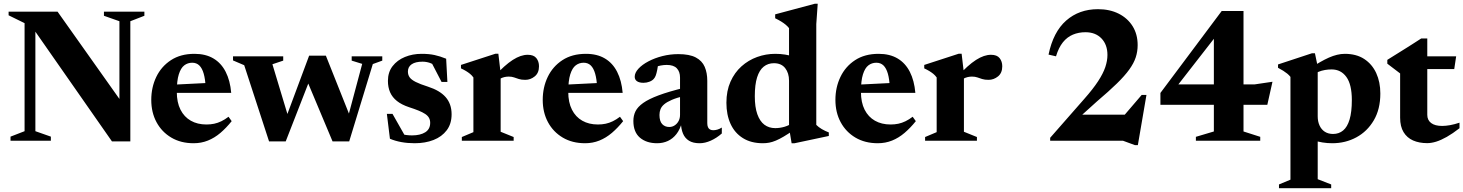

<svg xmlns="http://www.w3.org/2000/svg" viewBox="-20 -736 7652 1004"><path d="M108.5 -50V-615L25 -656V-675H281L643.5 -163.5L604.5 -137V-625L523.5 -653.5V-675H735V-653.5L661.5 -625V3.5H565.5L141.5 -604L165 -621V-50L246 -21.5V0H35V-21.5Z M997 -454.5Q1055.5 -454.5 1096.2 -430.2Q1137 -406 1160.2 -360.2Q1183.5 -314.5 1189 -250.5H871V-292.5L1122.5 -305L1055.5 -278Q1053.5 -322 1045.2 -350.8Q1037 -379.5 1022.2 -393.8Q1007.5 -408 985 -408Q961.5 -408 943.5 -394.2Q925.5 -380.5 915 -347.2Q904.5 -314 904.5 -256Q904.5 -200.5 923.8 -162.5Q943 -124.5 977.8 -104.8Q1012.5 -85 1059.5 -85Q1081 -85 1100 -89Q1119 -93 1137.5 -102Q1156 -111 1175 -125.5L1191.5 -102.5Q1163.5 -67.5 1132.8 -41.2Q1102 -15 1067.2 -1Q1032.5 13 992.5 13Q925.5 13 875.8 -16.5Q826 -46 798.5 -97Q771 -148 771 -213.5Q771 -279 797.2 -333.8Q823.5 -388.5 874 -421.5Q924.5 -454.5 997 -454.5Z M1874 -402 1819 -419V-441.5H1979V-419L1929.5 -401L1806 3.5H1719L1578 -332.5L1611.5 -349L1474 3.5H1387L1257 -395L1198.5 -420V-441.5H1461V-419L1404.5 -400L1494.5 -101.5L1467 -97.5L1596.5 -445H1684L1821 -101L1792.5 -97Z M2184.5 -454.5Q2224 -454.5 2252.5 -448.2Q2281 -442 2313 -429L2319.5 -307.5H2289L2226 -429L2267 -387.5Q2247.5 -400.5 2228.2 -407Q2209 -413.5 2189.5 -413.5Q2152.5 -413.5 2132.8 -400Q2113 -386.5 2113 -362Q2113 -344.5 2122 -331.8Q2131 -319 2153.8 -307.5Q2176.5 -296 2217.5 -283Q2248.5 -273 2271.5 -259.5Q2294.5 -246 2310 -228.5Q2325.5 -211 2333.5 -188.5Q2341.5 -166 2341.5 -138.5Q2341.5 -88.5 2316 -54.8Q2290.5 -21 2247 -4Q2203.5 13 2148.5 13Q2111 13 2078.5 7Q2046 1 2019 -10.5L2003 -140.5H2032.5L2108 -7.5L2043 -47.5Q2060.5 -40 2075.8 -35.8Q2091 -31.5 2105.8 -29.8Q2120.5 -28 2134.5 -28Q2177.5 -28 2203.5 -44.2Q2229.5 -60.5 2229.5 -93.5Q2229.5 -108.5 2223.2 -119.8Q2217 -131 2203.5 -140Q2190 -149 2169.2 -157.5Q2148.5 -166 2119 -175.5Q2080 -188.5 2055.8 -207.8Q2031.5 -227 2020 -253.2Q2008.5 -279.5 2008.5 -313Q2008.5 -358.5 2032.8 -390Q2057 -421.5 2097.2 -438Q2137.5 -454.5 2184.5 -454.5Z M2739.5 -449.5Q2771 -449.5 2784.8 -432Q2798.5 -414.5 2798.5 -389.5Q2798.5 -354.5 2776.2 -336.5Q2754 -318.5 2727 -318.5Q2706.5 -318.5 2693.2 -322.8Q2680 -327 2668.2 -331.2Q2656.5 -335.5 2640 -335.5Q2628.5 -335.5 2617 -332.8Q2605.5 -330 2595 -324.2Q2584.5 -318.5 2574.5 -309.5L2564 -335Q2592 -366 2616 -387.5Q2640 -409 2661.5 -422.8Q2683 -436.5 2702.2 -443Q2721.5 -449.5 2739.5 -449.5ZM2598 -353V-47L2666 -19.5V0H2395V-19.5L2455.5 -45V-331Q2447.5 -342 2438 -349.8Q2428.5 -357.5 2417 -364.5Q2405.5 -371.5 2390.5 -378.5V-396.5L2570.5 -455H2586Z M3044 -454.5Q3102.5 -454.5 3143.2 -430.2Q3184 -406 3207.2 -360.2Q3230.5 -314.5 3236 -250.5H2918V-292.5L3169.5 -305L3102.5 -278Q3100.5 -322 3092.2 -350.8Q3084 -379.5 3069.2 -393.8Q3054.5 -408 3032 -408Q3008.5 -408 2990.5 -394.2Q2972.5 -380.5 2962 -347.2Q2951.5 -314 2951.5 -256Q2951.5 -200.5 2970.8 -162.5Q2990 -124.5 3024.8 -104.8Q3059.5 -85 3106.5 -85Q3128 -85 3147 -89Q3166 -93 3184.5 -102Q3203 -111 3222 -125.5L3238.5 -102.5Q3210.5 -67.5 3179.8 -41.2Q3149 -15 3114.2 -1Q3079.5 13 3039.5 13Q2972.5 13 2922.8 -16.5Q2873 -46 2845.5 -97Q2818 -148 2818 -213.5Q2818 -279 2844.2 -333.8Q2870.5 -388.5 2921 -421.5Q2971.5 -454.5 3044 -454.5Z M3558 -277 3560.5 -235Q3519 -225 3493 -213.8Q3467 -202.5 3453 -190.5Q3439 -178.5 3433.8 -164.8Q3428.5 -151 3428.5 -135Q3428.5 -102 3442.8 -87Q3457 -72 3479.5 -72Q3495.5 -72 3508.2 -80.5Q3521 -89 3528.5 -103.2Q3536 -117.5 3536 -135.5V-330.5Q3536 -361 3519.2 -378.8Q3502.5 -396.5 3466.5 -396.5Q3451.5 -396.5 3435.5 -393.5Q3419.5 -390.5 3406.5 -385L3424 -419Q3420.5 -389.5 3416.8 -370.8Q3413 -352 3409 -341.2Q3405 -330.5 3399 -324Q3391 -314.5 3376.2 -308.8Q3361.5 -303 3345 -303Q3323 -303 3311 -311.2Q3299 -319.5 3299 -334.5Q3299 -355.5 3318.5 -376.8Q3338 -398 3370.8 -415.2Q3403.5 -432.5 3444 -442.8Q3484.5 -453 3527 -453Q3585.5 -453 3618.5 -435.5Q3651.5 -418 3665 -386.5Q3678.5 -355 3678.5 -313.5V-92Q3678.5 -79.5 3682 -71.2Q3685.5 -63 3692.5 -59Q3699.5 -55 3710 -55Q3719.5 -55 3731 -58.2Q3742.5 -61.5 3754.5 -69V-38Q3727 -14 3696.8 -0.5Q3666.5 13 3638.5 13Q3604 13 3582.8 -0.2Q3561.5 -13.5 3551.5 -37.5Q3541.5 -61.5 3540.5 -94L3545.5 -95Q3536 -59 3517.2 -35Q3498.5 -11 3472.8 1Q3447 13 3416 13Q3360.5 13 3326.2 -16.2Q3292 -45.5 3292 -103.5Q3292 -131.5 3303.2 -154.2Q3314.5 -177 3343.2 -197.5Q3372 -218 3424.2 -237.5Q3476.5 -257 3558 -277Z M4106 -314Q4106 -354 4085.8 -379.8Q4065.5 -405.5 4027 -405.5Q3996 -405.5 3973.5 -387.5Q3951 -369.5 3939 -331.5Q3927 -293.5 3927 -233Q3927 -176 3940.2 -138.8Q3953.5 -101.5 3977.2 -83.8Q4001 -66 4034 -66Q4058 -66 4082.8 -73.2Q4107.5 -80.5 4130 -97V-55.5Q4100.5 -35 4078 -21.8Q4055.5 -8.5 4037 -0.8Q4018.5 7 4002.2 10Q3986 13 3969.5 13Q3907.5 13 3864.8 -13.8Q3822 -40.5 3800.2 -88.2Q3778.5 -136 3778.5 -198.5Q3778.5 -261 3799.8 -308.8Q3821 -356.5 3857.2 -389Q3893.5 -421.5 3939.2 -438Q3985 -454.5 4034 -454.5Q4061 -454.5 4086 -450.5Q4111 -446.5 4137.5 -438.2Q4164 -430 4194.5 -416L4106 -406.5V-589Q4098.5 -598.5 4088.2 -607Q4078 -615.5 4064.5 -623.8Q4051 -632 4033.5 -640.5V-661L4241 -716.5H4256L4248.5 -610V-83Q4254 -77.5 4261.2 -71.8Q4268.5 -66 4277.2 -61Q4286 -56 4295.2 -51.5Q4304.5 -47 4314 -43.5V-25L4135 13H4119.5L4106 -68Z M4574.5 -454.5Q4633 -454.5 4673.8 -430.2Q4714.5 -406 4737.8 -360.2Q4761 -314.5 4766.5 -250.5H4448.5V-292.5L4700 -305L4633 -278Q4631 -322 4622.8 -350.8Q4614.5 -379.5 4599.8 -393.8Q4585 -408 4562.5 -408Q4539 -408 4521 -394.2Q4503 -380.5 4492.5 -347.2Q4482 -314 4482 -256Q4482 -200.5 4501.2 -162.5Q4520.5 -124.5 4555.2 -104.8Q4590 -85 4637 -85Q4658.5 -85 4677.5 -89Q4696.5 -93 4715 -102Q4733.5 -111 4752.5 -125.5L4769 -102.5Q4741 -67.5 4710.2 -41.2Q4679.5 -15 4644.8 -1Q4610 13 4570 13Q4503 13 4453.2 -16.5Q4403.5 -46 4376 -97Q4348.5 -148 4348.5 -213.5Q4348.5 -279 4374.8 -333.8Q4401 -388.5 4451.5 -421.5Q4502 -454.5 4574.5 -454.5Z M5162 -449.5Q5193.5 -449.5 5207.2 -432Q5221 -414.5 5221 -389.5Q5221 -354.5 5198.8 -336.5Q5176.5 -318.5 5149.5 -318.5Q5129 -318.5 5115.8 -322.8Q5102.5 -327 5090.8 -331.2Q5079 -335.5 5062.5 -335.5Q5051 -335.5 5039.5 -332.8Q5028 -330 5017.5 -324.2Q5007 -318.5 4997 -309.5L4986.5 -335Q5014.5 -366 5038.5 -387.5Q5062.5 -409 5084 -422.8Q5105.5 -436.5 5124.8 -443Q5144 -449.5 5162 -449.5ZM5020.5 -353V-47L5088.5 -19.5V0H4817.5V-19.5L4878 -45V-331Q4870 -342 4860.5 -349.8Q4851 -357.5 4839.5 -364.5Q4828 -371.5 4813 -378.5V-396.5L4993 -455H5008.5Z M5812 -78.5 5950 -239.5H5975L5930 23H5915L5852.5 0H5471.5V-15.5L5650 -219Q5695.5 -270.5 5722 -311Q5748.5 -351.5 5759.8 -385Q5771 -418.5 5771 -448.5Q5771 -502.5 5739.8 -535Q5708.5 -567.5 5656 -567.5Q5620.5 -567.5 5590.5 -555Q5560.5 -542.5 5538.2 -515Q5516 -487.5 5502 -441.5L5463 -450.5Q5487.5 -569 5555.2 -628.5Q5623 -688 5721.5 -688Q5783 -688 5829.8 -664.5Q5876.5 -641 5902.8 -598.8Q5929 -556.5 5929 -500Q5929 -467 5919 -436.2Q5909 -405.5 5885.2 -372.5Q5861.5 -339.5 5820.2 -299.2Q5779 -259 5716.5 -206L5598.5 -99.5L5596.5 -136.5H5928.5Z M6482.5 -678.5V-48.5L6570 -20.5V0H6233.5V-20.5L6327.5 -48.5V-578.5L6381.5 -602.5L6116.5 -262L6106.5 -294.5H6539.5L6634 -308.5L6607 -188H6048V-250L6368.5 -678.5Z M7049 -213Q7049 -294 7020.5 -333.5Q6992 -373 6943 -373Q6925.5 -373 6908.2 -370Q6891 -367 6874.8 -360.5Q6858.5 -354 6844 -343L6832.5 -380Q6859 -397.5 6883 -411.2Q6907 -425 6929 -434.8Q6951 -444.5 6971.8 -449.5Q6992.5 -454.5 7012 -454.5Q7072.5 -454.5 7113.8 -427.5Q7155 -400.5 7176.5 -353.8Q7198 -307 7198 -247Q7198 -165 7163.8 -106.8Q7129.5 -48.5 7072.5 -17.8Q7015.5 13 6946.5 13Q6920.5 13 6895.8 9Q6871 5 6845.2 -3.2Q6819.5 -11.5 6789 -25.5H6870.5V201L6941 228.5V248H6668V228.5L6728 203.5V-334Q6721 -343 6711.5 -350.8Q6702 -358.5 6690.2 -366Q6678.5 -373.5 6663 -381.5V-399L6840.5 -457.5H6856L6870.5 -388V-127.5Q6870.5 -101 6880 -80Q6889.5 -59 6907.5 -47.2Q6925.5 -35.5 6951 -35.5Q6981.5 -35.5 7003.5 -53.8Q7025.5 -72 7037.2 -111.2Q7049 -150.5 7049 -213Z M7443.5 -135.5Q7443.5 -108 7463.5 -92.8Q7483.5 -77.5 7521 -77.5Q7540 -77.5 7562.5 -81.5Q7585 -85.5 7612 -94.5V-65.5Q7576 -37.5 7545.5 -20.2Q7515 -3 7489.8 4.8Q7464.5 12.5 7443 12.5Q7401 12.5 7369.2 -1.5Q7337.5 -15.5 7319.5 -45Q7301.5 -74.5 7301.5 -120.5V-352L7234.5 -403V-423Q7248 -431.5 7265.2 -442.2Q7282.5 -453 7301.8 -465Q7321 -477 7340.5 -489.2Q7360 -501.5 7378.2 -513.2Q7396.5 -525 7412 -535H7443.5V-429.5ZM7386 -375V-441.5H7594.5L7584.5 -375Z"/></svg>

Font: Newsreader 24pt
Style: Bold
Weight: 700
Designer: Hugues Gentile
Foundry: Production Type
Version: Version 1.003